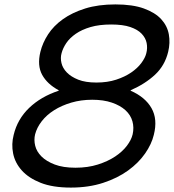

<svg xmlns="http://www.w3.org/2000/svg" viewBox="-20 -840 788 870"><path d="M677 -229Q667 -187 637.5 -144.5Q608 -102 560.5 -67.5Q513 -33 447.5 -11.5Q382 10 301 10Q219 10 164.5 -11.5Q110 -33 79 -67.5Q48 -102 39.5 -144.5Q31 -187 42 -229Q59 -300 112 -351Q165 -402 246 -429V-431Q194 -459 171 -501Q148 -543 163 -605Q173 -646 198 -684.5Q223 -723 265 -753Q307 -783 366 -801.5Q425 -820 503 -820Q581 -820 632 -801.5Q683 -783 710.5 -753Q738 -723 745 -684.5Q752 -646 742 -605Q727 -543 682.5 -501.5Q638 -460 572 -431V-429Q638 -400 666.5 -350Q695 -300 677 -229ZM643 -599Q649 -622 644.5 -645Q640 -668 622 -687Q604 -706 570.5 -717.5Q537 -729 484 -729Q430 -729 390.5 -717.5Q351 -706 323.5 -687Q296 -668 280.5 -645Q265 -622 259 -599Q253 -578 258.5 -554.5Q264 -531 283 -511.5Q302 -492 334.5 -479Q367 -466 417 -466Q467 -466 506.5 -479Q546 -492 574.5 -511.5Q603 -531 620.5 -554.5Q638 -578 643 -599ZM581 -231Q588 -262 580 -290.5Q572 -319 548.5 -340.5Q525 -362 487 -375Q449 -388 398 -388Q347 -388 303 -375Q259 -362 225 -340.5Q191 -319 169 -290.5Q147 -262 139 -231Q133 -206 139.5 -179.5Q146 -153 168 -131Q190 -109 228 -94.5Q266 -80 322 -80Q378 -80 423.5 -94.5Q469 -109 502 -131Q535 -153 555 -179.5Q575 -206 581 -231Z"/></svg>

Font: TypoPRO Sinkin Sans
Style: 400 Italic
Weight: 400
Italic angle: -112°
Designer: Keith Bates
Foundry: K-Type
Version: Sinkin Sans (version 1.0)  by Keith Bates   •   © 2014   www